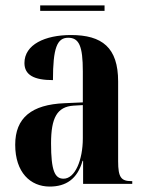

<svg xmlns="http://www.w3.org/2000/svg" viewBox="-20 -677 533 707"><path d="M128 -637H365V-657H128ZM163 10C222 10 265 -17 284 -85H286V0H467V-10H464C426 -10 415 -24 415 -83V-377C415 -502 356 -548 241 -548C146 -548 70 -513 70 -445C70 -401 105 -382 175 -382C175 -500 190 -538 231 -538C271 -538 285 -508 285 -414V-300L218 -297C96 -292 36 -243 36 -144C36 -42 92 10 163 10ZM214 -19C182 -19 168 -48 168 -149C168 -243 190 -284 251 -288L285 -290V-168C285 -87 256 -19 214 -19Z"/></svg>

Font: Noto Serif Display ExtraCondensed
Style: Bold
Weight: 700
Width: 2
Designer: Monotype Design Team
Foundry: Monotype Imaging Inc.
Version: Version 2.009